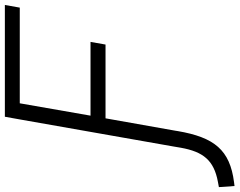

<svg xmlns="http://www.w3.org/2000/svg" viewBox="-227 -617 966 774"><g transform="rotate(-90 256.0 -230.0)"><path d="M161.6 -633.3 52.2 -12.2 47.4 16.1C31.2 106 -2.9 149.4 -90.3 165.5L-111.3 169.4L-106.9 232.4L-91.8 230.5C38.6 213.9 89.4 150.9 114.7 2.9L115.7 -3.9L166 -287.6H463.4L474.1 -348.1H176.8L226.6 -633.3H612.3L623 -693.4H172.4Z"/></g></svg>

Font: Cascadia Mono PL Light
Style: Italic
Weight: 300
Italic angle: -10°
Monospace: yes
Designer: Aaron Bell
Foundry: Saja Typeworks
Version: Version 2404.023